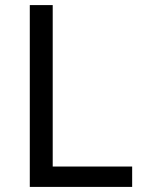

<svg xmlns="http://www.w3.org/2000/svg" viewBox="-20 -734 564 754"><path d="M97 0V-714H187V-80H499V0Z"/></svg>

Font: hexlbangla05
Style: Book
Weight: 400
Designer: Jelle Bosma - Monotype Design Team
Foundry: Monotype Imaging Inc.
Version: Version 2.003